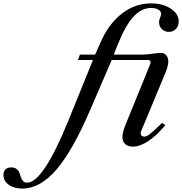

<svg xmlns="http://www.w3.org/2000/svg" viewBox="-362 -850 1068 1126"><path d="M305.2 -529.8H476.1Q493.7 -529.8 531.7 -534.9Q569.8 -540 581.1 -540Q600.6 -540 612.8 -525.9Q625 -511.7 625 -490.2Q625 -464.4 608.9 -424.8L465.8 -81.1Q462.9 -72.3 462.9 -67.9Q462.9 -59.1 468.5 -54Q474.1 -48.8 483.9 -48.8Q497.6 -48.8 518.1 -64.7Q538.6 -80.6 587.9 -128.9L607.9 -117.2Q560.5 -58.1 510 -24.2Q459.5 9.8 418 9.8Q388.7 9.8 372.3 -5.1Q356 -20 356 -46.9Q356 -71.3 371.1 -110.8L516.1 -466.8Q521 -478 521 -484.9Q521 -490.7 517.3 -494.4Q513.7 -498 507.8 -498H293L166 -203.1Q63 35.6 -32.2 145.8Q-127.4 255.9 -231 255.9Q-280.3 255.9 -311 233.4Q-341.8 210.9 -341.8 175.8Q-341.8 154.8 -329.8 143.3Q-317.9 131.8 -295.9 131.8Q-276.9 131.8 -264.9 141.1Q-252.9 150.4 -248 163.6Q-243.2 176.8 -239 189.7Q-234.9 202.6 -226.3 211.9Q-217.8 221.2 -203.1 221.2Q-109.4 221.2 39.1 -143.1L183.1 -498H95.2L106.9 -529.8H195.8L227.1 -600.1Q274.9 -710 352.5 -770Q430.2 -830.1 523.9 -830.1Q592.8 -830.1 639.4 -799.6Q686 -769 686 -724.1Q686 -697.3 669.9 -680.2Q653.8 -663.1 628.9 -663.1Q604 -663.1 587.4 -679.2Q570.8 -695.3 570.8 -720.2Q570.8 -732.4 576.9 -746.6Q583 -760.7 583 -768.1Q583 -783.7 566.7 -793.5Q550.3 -803.2 523.9 -803.2Q467.3 -803.2 419.9 -751.2Q372.6 -699.2 329.1 -589.8Z"/></svg>

Font: Libre Caslon Text
Style: Italic
Weight: 400
Italic angle: -25°
Designer: Pablo Impallari, Rodrigo Fuenzalida
Foundry: Pablo Impallari, Rodrigo Fuenzalida
Version: Version 1.002